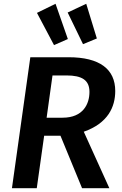

<svg xmlns="http://www.w3.org/2000/svg" viewBox="-20 -993 643 1013"><path d="M338 -787 273 -973 175 -925 265 -755ZM491 -790 435 -973 337 -927 418 -760ZM588 -513C588 -628 506 -691 342 -691H140L43 0H174L213 -277H299L413 0H557L422 -298C550 -343 588 -429 588 -513ZM257 -595H330C413 -595 452 -570 452 -508C452 -446 420 -372 310 -372H226Z"/></svg>

Font: Fira Sans Medium
Style: Italic
Weight: 500
Italic angle: -8°
Designer: bBox Type GmbH & Carrois Corporate GbR & Edenspiekermann AG
Foundry: bBox Type GmbH & Carrois Corporate GbR & Edenspiekermann AG
Version: Version 4.301;PS 004.301;hotconv 1.0.88;makeotf.lib2.5.64775